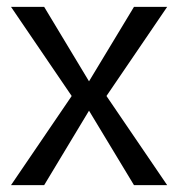

<svg xmlns="http://www.w3.org/2000/svg" viewBox="-20 -540 520 560"><path d="M108.8 0 252.4 -238.4 283.5 -249.7 467.6 -520H370.8L226.8 -281.6L196.1 -270.3L12.1 0ZM467.6 0 283.5 -270.3 252.4 -281.6 108.8 -520H12.1L196.1 -249.7L226.8 -238.4L370.8 0Z"/></svg>

Font: Murecho Thin
Style: Regular
Weight: 100
Designer: Neil Summerour
Foundry: Positype
Version: Version 1.010